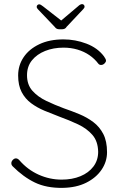

<svg xmlns="http://www.w3.org/2000/svg" viewBox="-20 -901 590 931"><path d="M283 10Q205 11 149 -16Q93 -43 41 -95Q39 -97 37 -100.5Q35 -104 35 -110Q35 -118 42 -125.5Q49 -133 57 -133Q66 -133 74 -124Q114 -78 167.5 -54Q221 -30 279 -30Q330 -30 370 -46.5Q410 -63 433 -93.5Q456 -124 456 -165Q455 -216 428 -247Q401 -278 358.5 -298Q316 -318 269 -335Q232 -349 196 -364Q160 -379 131 -400.5Q102 -422 85 -454.5Q68 -487 68 -535Q68 -584 94.5 -623.5Q121 -663 170.5 -686.5Q220 -710 288 -710Q345 -710 399 -689.5Q453 -669 484 -628Q494 -614 494 -607Q494 -600 486.5 -593Q479 -586 470 -586Q462 -586 457 -592Q439 -616 413.5 -633.5Q388 -651 356 -660.5Q324 -670 288 -670Q239 -670 199 -654Q159 -638 135 -608.5Q111 -579 111 -536Q111 -490 137.5 -460.5Q164 -431 205 -411.5Q246 -392 289 -376Q327 -363 364.5 -347.5Q402 -332 432.5 -309Q463 -286 481 -251Q499 -216 499 -163Q499 -117 472.5 -78Q446 -39 398 -15Q350 9 283 10ZM269 -795 359 -871Q364 -876 369 -878.5Q374 -881 378 -881Q383 -881 386.5 -877.5Q390 -874 390 -869Q390 -866 388.5 -863Q387 -860 384 -857L303 -771Q299 -764 293 -761.5Q287 -759 279 -759H269Q261 -759 255.5 -761.5Q250 -764 245 -771L164 -856Q161 -859 159.5 -862Q158 -865 158 -868Q158 -873 161.5 -876.5Q165 -880 170 -880Q177 -880 189 -870L280 -799Z"/></svg>

Font: Quicksand Light Light
Style: Regular
Weight: 300
Version: Version 3.006